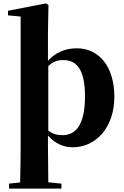

<svg xmlns="http://www.w3.org/2000/svg" viewBox="-20 -846 725 1125"><path d="M33 259H340V230L263 222L261 7V-52C303 -4 353 17 407 17C539 17 650 -96 650 -279C650 -463 554 -563 431 -563C366 -563 307 -541 261 -490V-656L264 -817L249 -826L27 -783V-756L101 -749V7C101 68 100 144 98 223L33 230ZM263 -459C295 -489 322 -494 351 -494C431 -494 478 -435 478 -282C478 -114 424 -54 346 -54C314 -54 288 -61 263 -81Z"/></svg>

Font: Noto Serif CJK SC Black
Style: Regular
Weight: 900
Designer: Ryoko NISHIZUKA 西塚涼子 (kana & ideographs); Frank Grießhammer (Latin, Greek & Cyrillic); Wenlong ZHANG 张文龙 (bopomofo); San
Foundry: Adobe
Version: Version 2.001;hotconv 1.1.0;makeotfexe 2.6.0